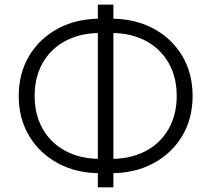

<svg xmlns="http://www.w3.org/2000/svg" viewBox="-20 -776 908 825"><path d="M411.1 -31.7Q308.6 -31.7 229.5 -74.2Q150.4 -116.7 105.5 -191.4Q60.5 -266.1 60.5 -363.8Q60.5 -461.4 105.5 -536.4Q150.4 -611.3 229.5 -653.6Q308.6 -695.8 411.1 -695.8H457Q559.6 -695.8 638.7 -653.6Q717.8 -611.3 762.7 -536.4Q807.6 -461.4 807.6 -363.8Q807.6 -266.1 762.7 -191.4Q717.8 -116.7 638.7 -74.2Q559.6 -31.7 457 -31.7ZM411.1 -93.3H457Q542.5 -93.3 606 -127Q669.4 -160.6 704.3 -221.7Q739.3 -282.7 739.3 -363.8Q739.3 -445.3 704.3 -506.1Q669.4 -566.9 606 -600.6Q542.5 -634.3 457 -634.3H411.1Q325.7 -634.3 262.2 -600.6Q198.7 -566.9 163.8 -506.1Q128.9 -445.3 128.9 -363.8Q128.9 -282.7 163.8 -221.7Q198.7 -160.6 262.2 -127Q325.7 -93.3 411.1 -93.3ZM400.4 28.8V-756.3H467.3V28.8Z"/></svg>

Font: Inter 17pt Light
Style: Regular
Weight: 300
Version: Version 4.001;git-66647c0bb